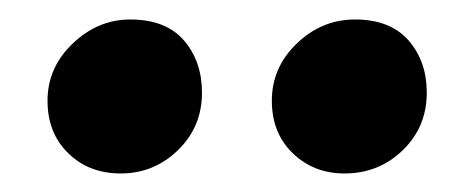

<svg xmlns="http://www.w3.org/2000/svg" viewBox="-20 -830 499 202"><path d="M107 -647.5Q73.5 -647.5 51.8 -668.8Q30 -690 30 -724Q30 -759 56.5 -784.2Q83 -809.5 117 -809.5Q154.5 -809.5 173.5 -787.5Q192.5 -765.5 192.5 -732.5Q192.5 -696.5 167.2 -672Q142 -647.5 107 -647.5ZM342.5 -647.5Q310 -647.5 288 -668.8Q266 -690 266 -724Q266 -759 292.2 -784.2Q318.5 -809.5 353.5 -809.5Q390.5 -809.5 409.8 -787.5Q429 -765.5 429 -732.5Q429 -696.5 403.8 -672Q378.5 -647.5 342.5 -647.5Z"/></svg>

Font: Merriweather Sans SemiBold
Style: Regular
Weight: 600
Designer: Eben Sorkin
Foundry: Eben Sorkin
Version: Version 2.001